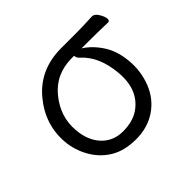

<svg xmlns="http://www.w3.org/2000/svg" viewBox="-122 -642 817 817"><g transform="rotate(-45 286.0 -233.5)"><path d="M544 -418Q477 -420 417 -420H386Q426 -395 456 -349Q486 -303 491.5 -237Q497 -171 473.5 -111.5Q450 -52 398.5 -17Q347 18 277.5 18Q208 18 161.5 -10Q115 -38 87.5 -86Q60 -134 55 -189Q46 -302 122 -392Q198 -482 326 -482H408Q462 -482 513 -485H514Q528 -485 540 -466Q552 -447 553.5 -432.5Q555 -418 544 -418ZM341 -420H327Q231 -420 173.5 -349Q116 -278 123 -193Q128 -125 165.5 -85Q203 -45 261.5 -45Q320 -45 358 -71Q433 -123 424 -232.5Q415 -342 353 -397Q342 -407 342 -417Z"/></g></svg>

Font: LXGW WenKai
Style: Regular
Weight: 400
Designer: LXGW / Fontworks Inc.
Foundry: LXGW / Fontworks Inc.
Version: Version 1.520; June 14, 2025